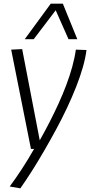

<svg xmlns="http://www.w3.org/2000/svg" viewBox="-20 -810 492 1048"><path d="M394 -539 452 -537Q447 -495 432.5 -444Q418 -393 396 -337Q374 -281 346 -221.5Q318 -162 286 -103Q254 -44 221 13Q188 70 155 122Q122 174 91 218L33 208Q65 165 99 113Q133 61 166 3H149L41 -539L101 -542L197 -44Q224 -92 250 -142.5Q276 -193 299.5 -244.5Q323 -296 342 -346.5Q361 -397 374.5 -446Q388 -495 394 -539ZM115 -596 257 -790H323L402 -596H354L284 -754L164 -596Z"/></svg>

Font: Georama Light
Style: Italic
Weight: 300
Italic angle: -9°
Designer: Jean-Baptiste Levee
Foundry: Production Type
Version: Version 1.001